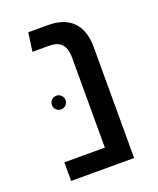

<svg xmlns="http://www.w3.org/2000/svg" viewBox="-116 -665 609 738"><g transform="rotate(-20 189.0 -296.5)"><path d="M213.1 0V-444.5Q213.1 -470.4 205.5 -486.5Q197.9 -502.6 183 -509.9Q168.1 -517.2 145.5 -517.2H77.5L88.1 -593.4H168.5Q235 -593.4 270.1 -557.9Q305.1 -522.4 305.1 -453.5V0ZM47.5 0V-76.1H257V0ZM106 -271.5Q94.1 -271.5 85.9 -279.7Q77.8 -287.9 77.8 -299.8Q77.8 -311 85.9 -319.2Q94.1 -327.4 106 -327.4Q117.2 -327.4 125.4 -319.2Q133.6 -311 133.6 -299.8Q133.6 -287.9 125.4 -279.7Q117.2 -271.5 106 -271.5Z"/></g></svg>

Font: Noto Sans Hebrew Light
Style: Regular
Weight: 100
Version: Version 3.000